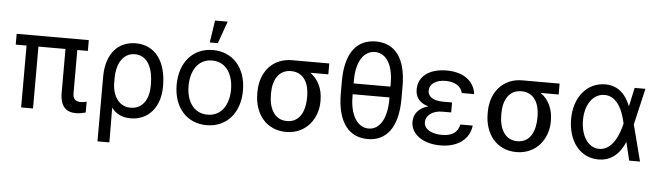

<svg xmlns="http://www.w3.org/2000/svg" viewBox="-55 -1004 4926 1436"><g transform="rotate(5 2408.0 -285.5)"><path d="M579.5 -545.5H38V-464.5H119.3V0H208.5V-464.5H411.6V-136.4C411.6 -30.5 460.6 7.1 529.8 7.1C563.9 7.1 588.8 0 603.7 -4.6V-85.6C595.2 -82.7 576.7 -78.8 561.1 -78.8C532 -78.8 500.4 -87.4 500.4 -137.8V-464.5H579.5Z M710.2 -280.5V203.1H799.4L797.9 -56.8C831.7 -14.2 876.4 9.9 941.8 9.9C1077.8 9.9 1162.6 -96.6 1162.6 -245.4V-255.3C1162.6 -433.6 1079.2 -552.6 932.9 -552.6C805.4 -552.6 710.2 -462.7 710.2 -280.5ZM796.5 -280.5C796.2 -372.2 835.2 -470.5 932.5 -470.5C1028.4 -470.5 1071 -377.1 1071 -255.3V-245.4C1071 -150.9 1028.8 -69.2 935 -69.2C835.2 -69.2 800.4 -162.6 796.9 -230.1Z M1512.1 11.4C1661.2 11.4 1761 -100.9 1761 -269.9C1761 -440.3 1661.2 -552.6 1512.1 -552.6C1362.9 -552.6 1263.1 -440.3 1263.1 -269.9C1263.1 -100.9 1362.9 11.4 1512.1 11.4ZM1352.6 -269.9C1352.6 -378.2 1403.1 -474.1 1512.1 -474.1C1621.1 -474.1 1671.5 -378.2 1671.5 -269.9C1671.5 -161.9 1621.1 -67.5 1512.1 -67.5C1403.1 -67.5 1352.6 -161.9 1352.6 -269.9ZM1482.2 -607.2H1543L1602.3 -773.8H1507.5Z M1869.7 -269.9V-258.5C1869.7 -106.5 1958.1 9.9 2108.7 9.9C2258.5 9.9 2345.5 -109.7 2345.5 -238.6V-248.6C2345.5 -334.9 2310.7 -404.8 2251.4 -446.7H2386.4V-528.4H2107.2C1958.1 -528.4 1869.7 -416.2 1869.7 -269.9ZM1971.9 -258.5V-269.9C1971.9 -364.7 2012.1 -446.7 2107.2 -446.7C2203.5 -446.7 2243.3 -364.7 2243.3 -269.9V-258.5C2243.3 -158 2203.5 -71.7 2108.7 -71.7C2012.1 -71.7 1971.9 -158 1971.9 -258.5Z M2947.4 -313.9V-403.8C2947.4 -624.6 2858.3 -722.7 2719.8 -722.7C2582.4 -722.7 2491.8 -624.6 2491.8 -403.8V-313.9C2491.8 -92 2583.8 9.9 2721.2 9.9C2858.3 9.9 2947.4 -92 2947.4 -313.9ZM2581 -298.3V-314.6H2857.2V-298.3C2857.2 -153.8 2802.9 -69.2 2721.2 -69.2C2639.9 -69.2 2581 -154.1 2581 -298.3ZM2581 -395.6V-420.1C2581 -563.6 2638.5 -643.5 2719.8 -643.5C2801.5 -643.5 2857.2 -564.3 2857.2 -420.1V-395.6Z M3326.7 -317.8H3260.3C3182.9 -317.8 3144.5 -346.9 3144.5 -391.3C3144.5 -440.3 3191.8 -474.4 3265.3 -474.4C3337 -474.4 3382.1 -442.8 3393.1 -394.5H3486.2C3473 -493.6 3390.6 -552.6 3266 -552.6C3140.3 -552.6 3054.3 -493.3 3054.3 -392.4C3054.3 -347.7 3072.4 -295.5 3152.7 -273.1C3066.4 -249.6 3044.4 -193.5 3044.4 -147.7C3044.4 -53.3 3139.2 9.9 3267.4 9.9C3396.3 9.9 3484.4 -55.8 3495.7 -159.1H3403.1C3389.6 -98.7 3349.1 -69.6 3270.6 -69.6C3189.6 -69.6 3137.1 -103.3 3137.1 -153.1C3137.1 -203.8 3185.7 -242.9 3260.3 -242.9H3326.7Z M3599.1 -269.9V-258.5C3599.1 -106.5 3687.5 9.9 3838.1 9.9C3987.9 9.9 4074.9 -109.7 4074.9 -238.6V-248.6C4074.9 -334.9 4040.1 -404.8 3980.8 -446.7H4115.8V-528.4H3836.6C3687.5 -528.4 3599.1 -416.2 3599.1 -269.9ZM3701.3 -258.5V-269.9C3701.3 -364.7 3741.5 -446.7 3836.6 -446.7C3932.9 -446.7 3972.7 -364.7 3972.7 -269.9V-258.5C3972.7 -158 3932.9 -71.7 3838.1 -71.7C3741.5 -71.7 3701.3 -158 3701.3 -258.5Z M4451.3 11.4C4551.5 12.4 4614.3 -49.4 4650.6 -136.7H4651.3L4684.3 0H4765.6L4695.3 -272.7L4758.5 -545.5H4677.6L4648.8 -413L4646.7 -405.2C4611.9 -491.8 4555 -552.6 4456.7 -552.6C4321 -552.6 4224.4 -436.8 4224.4 -272.7C4224.4 -107.2 4314.3 9.9 4451.3 11.4ZM4313.6 -271.7C4313.6 -389.9 4373.2 -473.4 4458.8 -473.4C4564.6 -473.4 4603.3 -343.4 4617.9 -274.1V-271.3C4602.6 -200.3 4556.1 -67.8 4453.1 -67.8C4369.3 -67.8 4313.6 -155.2 4313.6 -271.7Z"/></g></svg>

Font: Margiela Sans Text
Style: Regular
Weight: 400
Designer: Stefan Endress, Andreas Faust
Version: Version 1.100;FEAKit 1.0